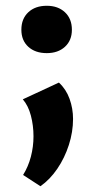

<svg xmlns="http://www.w3.org/2000/svg" viewBox="-20 -430 332 665"><path d="M120 215 60 176Q78 147 87 112.5Q96 78 96 42Q96 5 87 -29.5Q78 -64 59 -86L184 -144Q209 -121 221 -87.5Q233 -54 233 -18Q233 27 218.5 72Q204 117 178.5 154.5Q153 192 120 215ZM142 -246Q102 -246 78 -268Q54 -290 54 -327Q54 -365 78 -387.5Q102 -410 142 -410Q181 -410 205 -387.5Q229 -365 229 -327Q229 -290 205 -268Q181 -246 142 -246Z"/></svg>

Font: Ysabeau SC ExtraBold
Style: Regular
Weight: 800
Designer: Christian Thalmann (Catharsis Fonts)
Version: Version 2.001;gftools[0.9.30]; featfreeze: smcp